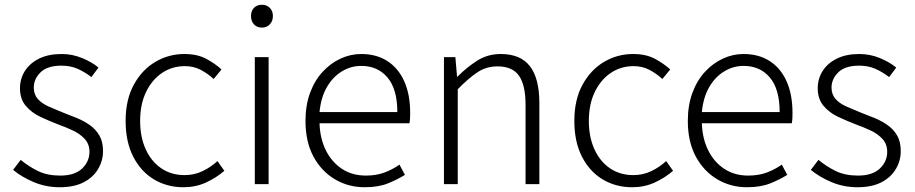

<svg xmlns="http://www.w3.org/2000/svg" viewBox="-20 -774 3845 807"><path d="M231 13Q173 13 122 -8.5Q71 -30 35 -60L67 -102Q101 -74 140 -55Q179 -36 233 -36Q294 -36 325 -65.5Q356 -95 356 -136Q356 -168 336.5 -189.5Q317 -211 287.5 -225Q258 -239 227 -250Q188 -265 150.5 -282.5Q113 -300 88.5 -329Q64 -358 64 -403Q64 -443 84.5 -475.5Q105 -508 144 -527.5Q183 -547 239 -547Q283 -547 324 -530.5Q365 -514 394 -490L364 -450Q337 -471 307 -484.5Q277 -498 238 -498Q179 -498 150.5 -470Q122 -442 122 -406Q122 -377 139 -358Q156 -339 184 -326.5Q212 -314 242 -302Q274 -290 304 -277.5Q334 -265 358.5 -247.5Q383 -230 398 -204Q413 -178 413 -139Q413 -98 392 -63Q371 -28 331 -7.5Q291 13 231 13Z M751 13Q682 13 627 -20Q572 -53 540 -115.5Q508 -178 508 -266Q508 -355 542.5 -418Q577 -481 633 -514Q689 -547 755 -547Q809 -547 846.5 -527Q884 -507 911 -482L878 -442Q853 -465 823.5 -480.5Q794 -496 757 -496Q703 -496 660.5 -467Q618 -438 593.5 -386.5Q569 -335 569 -266Q569 -198 592.5 -146.5Q616 -95 658 -66.5Q700 -38 756 -38Q797 -38 832 -55Q867 -72 894 -97L923 -56Q888 -26 845 -6.5Q802 13 751 13Z M1051 0V-534H1109V0ZM1081 -658Q1060 -658 1047.5 -671.5Q1035 -685 1035 -707Q1035 -728 1047.5 -741Q1060 -754 1081 -754Q1101 -754 1114 -741Q1127 -728 1127 -707Q1127 -685 1114 -671.5Q1101 -658 1081 -658Z M1513 13Q1444 13 1387.5 -20.5Q1331 -54 1297.5 -116Q1264 -178 1264 -266Q1264 -331 1283 -383Q1302 -435 1335.5 -471.5Q1369 -508 1411 -527.5Q1453 -547 1498 -547Q1562 -547 1608 -517.5Q1654 -488 1679 -432.5Q1704 -377 1704 -299Q1704 -288 1703.5 -277.5Q1703 -267 1701 -256H1323Q1325 -192 1349.5 -142.5Q1374 -93 1417 -64.5Q1460 -36 1518 -36Q1561 -36 1595 -48.5Q1629 -61 1659 -82L1682 -39Q1650 -19 1610 -3Q1570 13 1513 13ZM1323 -303H1650Q1650 -399 1609 -448Q1568 -497 1498 -497Q1455 -497 1417 -474Q1379 -451 1354 -408Q1329 -365 1323 -303Z M1846 0V-534H1894L1901 -452H1903Q1943 -492 1986.5 -519.5Q2030 -547 2085 -547Q2168 -547 2207.5 -495.5Q2247 -444 2247 -341V0H2189V-333Q2189 -416 2161.5 -455.5Q2134 -495 2071 -495Q2025 -495 1988 -471Q1951 -447 1904 -399V0Z M2637 13Q2568 13 2513 -20Q2458 -53 2426 -115.5Q2394 -178 2394 -266Q2394 -355 2428.5 -418Q2463 -481 2519 -514Q2575 -547 2641 -547Q2695 -547 2732.5 -527Q2770 -507 2797 -482L2764 -442Q2739 -465 2709.5 -480.5Q2680 -496 2643 -496Q2589 -496 2546.5 -467Q2504 -438 2479.5 -386.5Q2455 -335 2455 -266Q2455 -198 2478.5 -146.5Q2502 -95 2544 -66.5Q2586 -38 2642 -38Q2683 -38 2718 -55Q2753 -72 2780 -97L2809 -56Q2774 -26 2731 -6.5Q2688 13 2637 13Z M3120 13Q3051 13 2994.5 -20.5Q2938 -54 2904.5 -116Q2871 -178 2871 -266Q2871 -331 2890 -383Q2909 -435 2942.5 -471.5Q2976 -508 3018 -527.5Q3060 -547 3105 -547Q3169 -547 3215 -517.5Q3261 -488 3286 -432.5Q3311 -377 3311 -299Q3311 -288 3310.5 -277.5Q3310 -267 3308 -256H2930Q2932 -192 2956.5 -142.5Q2981 -93 3024 -64.5Q3067 -36 3125 -36Q3168 -36 3202 -48.5Q3236 -61 3266 -82L3289 -39Q3257 -19 3217 -3Q3177 13 3120 13ZM2930 -303H3257Q3257 -399 3216 -448Q3175 -497 3105 -497Q3062 -497 3024 -474Q2986 -451 2961 -408Q2936 -365 2930 -303Z M3584 13Q3526 13 3475 -8.5Q3424 -30 3388 -60L3420 -102Q3454 -74 3493 -55Q3532 -36 3586 -36Q3647 -36 3678 -65.5Q3709 -95 3709 -136Q3709 -168 3689.5 -189.5Q3670 -211 3640.5 -225Q3611 -239 3580 -250Q3541 -265 3503.5 -282.5Q3466 -300 3441.5 -329Q3417 -358 3417 -403Q3417 -443 3437.5 -475.5Q3458 -508 3497 -527.5Q3536 -547 3592 -547Q3636 -547 3677 -530.5Q3718 -514 3747 -490L3717 -450Q3690 -471 3660 -484.5Q3630 -498 3591 -498Q3532 -498 3503.5 -470Q3475 -442 3475 -406Q3475 -377 3492 -358Q3509 -339 3537 -326.5Q3565 -314 3595 -302Q3627 -290 3657 -277.5Q3687 -265 3711.5 -247.5Q3736 -230 3751 -204Q3766 -178 3766 -139Q3766 -98 3745 -63Q3724 -28 3684 -7.5Q3644 13 3584 13Z"/></svg>

Font: Noto Sans JP Thin Light
Style: Regular
Weight: 300
Version: Version 2.004-H2;hotconv 1.0.118;makeotfexe 2.5.65603